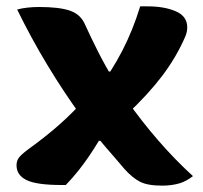

<svg xmlns="http://www.w3.org/2000/svg" viewBox="-20 -572 640 604"><path d="M34 -542Q48 -546 66 -548Q84 -550 103 -550Q165 -550 198.5 -539Q232 -528 246 -498Q266 -454 288.5 -409.5Q311 -365 336 -324L378 -258Q425 -191 478 -130Q531 -69 587 -18Q578 -11 567.5 -5Q557 1 545.5 4.5Q534 8 520 10Q506 12 490 12Q444 12 420 -0.5Q396 -13 371 -41Q357 -58 342 -75Q327 -92 312.5 -109Q298 -126 284 -143L238 -203Q180 -283 129 -367.5Q78 -452 34 -542ZM249 -263 338 -129H291Q276 -104 260 -80.5Q244 -57 226.5 -35Q209 -13 187 10H174Q95 10 63.5 -5.5Q32 -21 32 -52Q32 -66 39.5 -76Q47 -86 67 -101Q124 -142 168.5 -181.5Q213 -221 249 -263ZM445 -552Q497 -552 533 -536.5Q569 -521 569 -486Q569 -479 567.5 -471.5Q566 -464 562 -455Q534 -391 490 -333Q446 -275 379 -212L296 -347H327Q348 -380 364.5 -412Q381 -444 395 -478.5Q409 -513 421 -552Z"/></svg>

Font: Recursive Casual ExtraBold
Style: Regular
Weight: 800
Version: Version 1.047